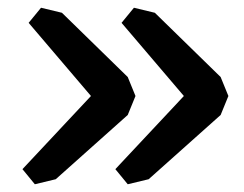

<svg xmlns="http://www.w3.org/2000/svg" viewBox="-20 -632 631 496"><path d="M70 -156 38 -195 215 -384 54 -573 86 -612 140 -599 310 -433 330 -384 310 -335 124 -169ZM310 -156 278 -195 455 -384 294 -573 326 -612 380 -599 550 -433 570 -384 550 -335 364 -169Z"/></svg>

Font: Chau Philomene One
Style: Regular
Weight: 400
Designer: Vicente Lamonaca
Foundry: TipoType
Version: Version 1.002